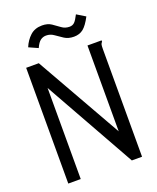

<svg xmlns="http://www.w3.org/2000/svg" viewBox="-147 -884 794 971"><g transform="rotate(-20 250.0 -398.5)"><path d="M50 -623H118L380 -161V-623H456V-616Q450 -610 448.5 -603Q447 -596 447 -579V0H392L117 -490V0H50ZM379 -791 425 -763Q403 -721 382.5 -704.5Q362 -688 332 -688Q302 -688 281 -701.5Q260 -715 241.5 -728.5Q223 -742 200 -742Q183 -742 169.5 -732Q156 -722 144 -695L95 -717Q109 -751 134 -774Q159 -797 198 -797Q228 -797 248 -783.5Q268 -770 286 -756.5Q304 -743 328 -743Q344 -743 354.5 -753Q365 -763 379 -791Z"/></g></svg>

Font: Inconsolata Nerd Font Mono
Style: Regular
Weight: 400
Monospace: yes
Designer: Raph Levien, Cyreal, Brenton Simpson
Foundry: Raph Levien, Cyreal, Google
Version: Version 3.000; ttfautohint (v1.8.3);Nerd Fonts 3.0.2